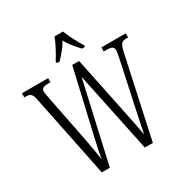

<svg xmlns="http://www.w3.org/2000/svg" viewBox="-206 -1098 1219 1264"><g transform="rotate(-30 403.5 -465.5)"><path d="M307 -784V-771H330C362 -807 391 -838 415 -881C438 -838 467 -807 499 -771H522V-784C498 -822 464 -886 447 -931H383C367 -886 331 -822 307 -784ZM76 -632 205 0H266L404 -611L532 0H593L727 -618C740 -675 752 -683 789 -683H799V-714H614V-683H635C677 -683 689 -674 689 -650C689 -636 684 -609 678 -582L603 -232C590 -172 580 -121 571 -77C563 -127 552 -177 539 -242L442 -710H390L282 -243C268 -180 256 -129 247 -75C239 -128 233 -169 221 -230L150 -590C145 -616 140 -638 140 -651C140 -671 151 -683 192 -683H209V-714H10V-683H16C53 -683 67 -675 76 -632Z"/></g></svg>

Font: Noto Serif Thai ExtraCondensed Light
Style: Regular
Weight: 300
Width: 2
Designer: Monotype Design Team
Foundry: Monotype Imaging Inc.
Version: Version 2.002